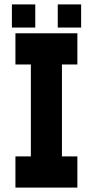

<svg xmlns="http://www.w3.org/2000/svg" viewBox="-20 -851 421 871"><path d="M50 0V-141.5H120V-558.5H50V-700H331V-558.5H261V-141.5H331V0ZM242 -726V-831H348V-726ZM34 -726V-831H140V-726Z"/></svg>

Font: Tourney Condensed Black
Style: Regular
Weight: 900
Width: 3
Designer: Tyler Finck
Foundry: Etcetera Type Co
Version: Version 1.010; ttfautohint (v1.8.3)